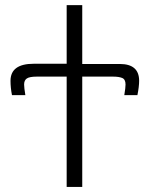

<svg xmlns="http://www.w3.org/2000/svg" viewBox="-20 -738 590 758"><path d="M21.5 -418.9Q21.5 -486.3 113.3 -486.3H243.2V-717.8H304.7V-485.4H453.1Q529.3 -485.4 529.3 -418.9Q529.3 -396.5 522.5 -362.3H470.7Q475.6 -391.6 475.6 -404.3Q475.6 -424.8 462.4 -430.2Q449.2 -435.5 426.8 -435.5H304.7V0H243.2V-435.5H125Q96.7 -435.5 85.9 -428.2Q75.2 -420.9 75.2 -404.3Q75.2 -391.6 80.1 -362.3H27.3Q21.5 -391.6 21.5 -418.9Z"/></svg>

Font: Gothic A1 Light
Style: Regular
Weight: 300
Version: Version 2.50